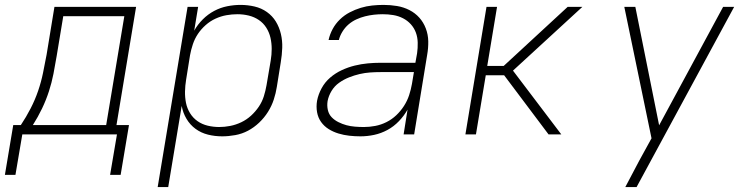

<svg xmlns="http://www.w3.org/2000/svg" viewBox="-40 -548 3060 783"><path d="M409 165 437 0H51L23 165H-20L14 -38H45Q67 -71 85 -106Q103 -141 115.5 -177.5Q128 -214 135.5 -251Q143 -288 150 -325L182 -520H515L435 -38H486L452 165ZM393 -38 467 -482H218L191 -319Q185 -283 178 -247Q171 -211 159.5 -175.5Q148 -140 131.5 -105.5Q115 -71 94 -38Z M603 215 725 -520H768L752 -423Q766 -448 787 -469Q808 -490 833.5 -503.5Q859 -517 886.5 -522.5Q914 -528 941 -528Q970 -528 998 -521.5Q1026 -515 1048.5 -499Q1071 -483 1085 -460Q1099 -437 1105.5 -409.5Q1112 -382 1111 -353Q1110 -324 1105 -294L1089 -194Q1085 -168 1076.5 -142Q1068 -116 1053 -92Q1038 -68 1017 -48Q996 -28 971.5 -15Q947 -2 919.5 3Q892 8 866 8Q836 8 808 1Q780 -6 757.5 -22.5Q735 -39 720.5 -63.5Q706 -88 701 -116L646 215ZM854 -30Q876 -30 899 -34.5Q922 -39 944 -49.5Q966 -60 984 -76.5Q1002 -93 1015.5 -113Q1029 -133 1036 -155.5Q1043 -178 1047 -201L1064 -301Q1068 -325 1068 -348.5Q1068 -372 1063 -394Q1058 -416 1046 -435Q1034 -454 1015.5 -466.5Q997 -479 974.5 -484.5Q952 -490 928 -490Q906 -490 883.5 -486Q861 -482 839 -472Q817 -462 798.5 -445.5Q780 -429 767 -409.5Q754 -390 746.5 -367.5Q739 -345 735 -323L719 -223Q715 -199 714.5 -175Q714 -151 718.5 -128.5Q723 -106 735 -86.5Q747 -67 765.5 -54Q784 -41 807 -35.5Q830 -30 854 -30Z M1430 8Q1407 8 1384.5 5.5Q1362 3 1340.5 -3.5Q1319 -10 1300.5 -21.5Q1282 -33 1269.5 -50.5Q1257 -68 1253 -90.5Q1249 -113 1253 -137Q1258 -163 1271.5 -188Q1285 -213 1306.5 -231.5Q1328 -250 1354 -262Q1380 -274 1406.5 -280.5Q1433 -287 1459.5 -289.5Q1486 -292 1512 -292H1654L1661 -331Q1664 -352 1663.5 -374Q1663 -396 1656 -415Q1649 -434 1635.5 -449Q1622 -464 1603.5 -473.5Q1585 -483 1564 -486.5Q1543 -490 1521 -490Q1503 -490 1485 -488Q1467 -486 1449 -481.5Q1431 -477 1413.5 -469Q1396 -461 1381.5 -448.5Q1367 -436 1356.5 -419Q1346 -402 1342 -385H1300Q1305 -408 1316.5 -429.5Q1328 -451 1346 -468.5Q1364 -486 1386 -497.5Q1408 -509 1431 -516Q1454 -523 1477.5 -525.5Q1501 -528 1524 -528Q1552 -528 1579 -523.5Q1606 -519 1629.5 -507Q1653 -495 1670 -476Q1687 -457 1696.5 -432Q1706 -407 1706.5 -379.5Q1707 -352 1702 -324L1649 0H1606L1622 -101Q1608 -76 1587 -54Q1566 -32 1540 -18Q1514 -4 1486 2Q1458 8 1430 8ZM1444 -30Q1467 -30 1490.5 -34.5Q1514 -39 1536 -50Q1558 -61 1576 -78Q1594 -95 1607.5 -116Q1621 -137 1628.5 -160Q1636 -183 1640 -206L1648 -254H1513Q1491 -254 1469.5 -252.5Q1448 -251 1426.5 -246Q1405 -241 1383.5 -232.5Q1362 -224 1343 -210.5Q1324 -197 1312 -177Q1300 -157 1296 -136Q1293 -117 1297 -99.5Q1301 -82 1312.5 -70Q1324 -58 1340 -50Q1356 -42 1372.5 -37.5Q1389 -33 1407.5 -31.5Q1426 -30 1444 -30Z M2249 0H2197L2016 -241H1941L1901 0H1858L1944 -520H1987L1947 -279H2014L2275 -520H2335L2052 -260Z M2510 215Q2524 188 2538.5 161Q2553 134 2567 107L2617 16L2506 -520H2551L2648 -37L2909 -520H2954L2556 215Z"/></svg>

Font: Iosevka XLt Ex Obl
Style: Regular
Weight: 200
Width: 7
Italic angle: -9°
Monospace: yes
Designer: Belleve Invis
Foundry: Belleve Invis
Version: Version 32.5.0; ttfautohint (v1.8.4)